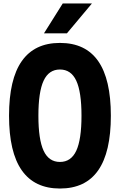

<svg xmlns="http://www.w3.org/2000/svg" viewBox="-20 -1066 690 1105"><path d="M325 19Q179 19 105.5 -85.5Q32 -190 32 -400Q32 -610 105.5 -714.5Q179 -819 325 -819Q472 -819 545 -714.5Q618 -610 618 -400Q618 -190 545 -85.5Q472 19 325 19ZM325 -134Q389 -134 419 -198.5Q449 -263 449 -400Q449 -537 419 -601.5Q389 -666 325 -666Q261 -666 231 -601.5Q201 -537 201 -400Q201 -263 231 -198.5Q261 -134 325 -134ZM233 -874 341 -1046H509L365 -874Z"/></svg>

Font: Martian Mono SemiCondensed
Style: Bold
Weight: 700
Width: 4
Designer: Roman Shamin
Foundry: Evil Martians
Version: Version 1.000